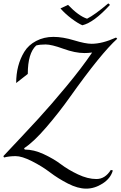

<svg xmlns="http://www.w3.org/2000/svg" viewBox="-67 -978 716 1140"><path d="M477 -718Q540 -718 622 -755L629 -748Q532 -660 350 -404Q285 -312 208.5 -223Q132 -134 76 -98L80 -90Q134 -90 193 -62.5Q252 -35 295 -2.5Q338 30 396 57.5Q454 85 505.5 85Q557 85 591 31L603 34Q590 81 542.5 111.5Q495 142 445 142Q395 142 336.5 112Q278 82 230 45.5Q182 9 122.5 -21Q63 -51 26 -51Q-11 -51 -43 -43L-47 -51Q86 -192 160 -272.5Q234 -353 326.5 -464.5Q419 -576 480 -666Q455 -663 434 -663Q379 -663 309 -688.5Q239 -714 204 -714Q169 -714 148 -708Q98 -662 98 -539L29 -485Q29 -591 77 -670Q102 -711 148 -735Q194 -759 250 -759Q306 -759 373 -738.5Q440 -718 477 -718ZM292 -928 337 -949Q400 -883 450 -867Q496 -890 576 -958L586 -949Q490 -844 422 -828Q396 -839 358.5 -867Q321 -895 292 -928Z"/></svg>

Font: Felipa
Style: Regular
Weight: 400
Designer: Javier Alcaraz
Foundry: Fontstage
Version: Version 1.001